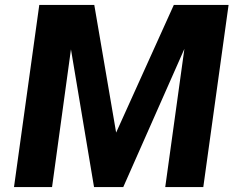

<svg xmlns="http://www.w3.org/2000/svg" viewBox="-20 -762 974 782"><path d="M192 0 269 -561 363 0H482L731 -563L653 0H808L911 -742H688L453 -222L364 -742H140L37 0Z"/></svg>

Font: Cheyenne Sans
Style: Bold Italic
Weight: 700
Italic angle: -8.13011°
Designer: The Public Sans project authors (U.S. Web Design System), Libre Franklin designed by Pablo Impallari and Rodrigo Fuenzal
Foundry: The Cheyenne Sans Project Authors
Version: Version 2.007